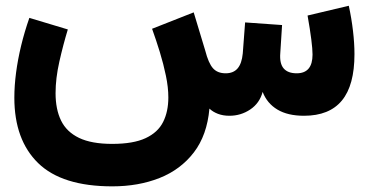

<svg xmlns="http://www.w3.org/2000/svg" viewBox="-20 -410 1300 680"><path d="M792.5 0Q833 0 866.2 -22.2Q899.4 -44.4 910.2 -84.5Q925.8 -43.9 962.4 -22Q999 0 1056.6 0Q1146.5 0 1190.9 -54Q1235.4 -107.9 1235.4 -218.3Q1235.4 -256.3 1230.2 -300.5Q1225.1 -344.7 1215.3 -389.6L1069.3 -355Q1078.1 -305.2 1082.5 -270.5Q1086.9 -235.8 1086.9 -216.8Q1086.9 -150.4 1030.8 -150.4Q999.5 -150.4 984.6 -167.7Q969.7 -185.1 972.7 -222.2L979 -321.3L848.1 -330.6L839.8 -220.7Q836.4 -185.1 821.5 -167.7Q806.6 -150.4 779.3 -150.4Q750 -150.4 734.1 -168.5Q718.3 -186.5 707 -230.5L666 -366.2L518.6 -308.1Q532.7 -269 545.9 -226.1Q559.1 -183.1 567.6 -141.8Q576.2 -100.6 576.2 -64.9Q576.2 -14.6 557.6 22.2Q539.1 59.1 495.6 79.3Q452.1 99.6 377.4 99.6Q304.2 99.6 260 78.4Q215.8 57.1 196.3 17.1Q176.8 -22.9 176.8 -80.1Q176.8 -132.3 190.2 -191.7Q203.6 -251 220.2 -305.7L84 -346.7Q66.9 -297.9 54.9 -248.5Q43 -199.2 36.9 -152.6Q30.8 -106 30.8 -64Q30.8 85.4 115.2 167.7Q199.7 250 377.9 250Q470.2 250 544.9 220.5Q619.6 190.9 666.5 129.9Q713.4 68.8 721.7 -25.4Q733.9 -13.7 752 -6.8Q770 0 792.5 0Z"/></svg>

Font: Estedad-FD-VF Thin
Style: Regular
Weight: 100
Designer: Amin Abedi
Version: Version 5.0